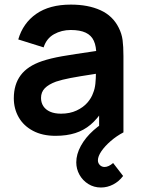

<svg xmlns="http://www.w3.org/2000/svg" viewBox="-20 -575 616 834"><path d="M40 -148Q40 -208.2 69.8 -248.1Q99.5 -288.1 162.8 -309.5Q199.7 -321.9 249.8 -330.7Q299.9 -339.4 392.2 -352.7Q417.2 -356.4 441.7 -359.8L398.3 -335.7Q398.6 -373.6 387.6 -397.6Q376.7 -421.6 352.2 -433.1Q327.7 -444.7 287.3 -444.7Q247.2 -444.7 214.5 -426.3Q181.8 -407.9 169.5 -369.2L59.3 -403.7Q79.8 -474.4 137.4 -514.7Q195 -555 287.7 -555Q362.9 -555 416.5 -530.6Q470.1 -506.2 495.7 -454.5Q508.8 -428.8 512.5 -401Q516.2 -373.2 516.2 -331.3V0H410.5V-117.2L428 -97.8Q403.1 -58.6 373.7 -33.7Q344.3 -8.8 306.9 3.1Q269.5 15 221.2 15Q164.4 15 123.4 -6.7Q82.4 -28.4 61.2 -65.6Q40 -102.8 40 -148ZM384.3 -170.7Q391.9 -188.3 394.3 -211.4Q396.7 -234.4 396.7 -261.5V-271.7L433.7 -260.5L390 -253.4Q322.3 -243.1 286 -236.1Q249.7 -229.1 223.5 -220.5Q191.2 -208.6 174.7 -191.8Q158.2 -174.9 158.2 -149.5Q158.2 -129.3 168.2 -113.9Q178.2 -98.5 197.6 -89.8Q217.1 -81.2 245 -81.2Q283.4 -81.2 312.6 -94.9Q341.8 -108.6 359.5 -129Q377.2 -149.4 384.3 -170.7ZM311.3 130.3Q311.3 95.1 331.2 58.7Q351.2 22.2 386 -8.8Q420.8 -39.9 463.5 -60.5L516.2 0Q486 15.9 460.6 38Q435.2 60.1 420.2 82.2Q405.3 104.3 405.3 121.2Q405.3 133.6 413.8 142Q422.2 150.3 434.3 150.3Q442.8 150.3 452.3 145.9Q461.9 141.5 471.3 133L514.7 189.3Q497 213.2 471.6 226.3Q446.2 239.5 418.5 239.5Q388 239.5 363.6 224.3Q339.2 209.1 325.2 184Q311.3 158.8 311.3 130.3Z"/></svg>

Font: Tap Sans
Style: Regular
Weight: 400
Designer: Tap Payments
Foundry: Tap Payments
Version: Version 1.001;Glyphs 3.1.2 (3151)